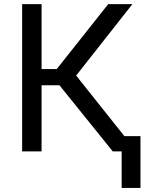

<svg xmlns="http://www.w3.org/2000/svg" viewBox="-20 -731 740 927"><path d="M86.9 0ZM267.1 -319.3H180.7V0H86.9V-710.9H180.7V-397.5H253.9L502.4 -710.9H619.1L347.7 -366.2L639.2 0H524.4ZM658.2 176.3H567.4V-73.7H658.2Z"/></svg>

Font: Roboto-o
Style: o-Regular
Weight: 400
Designer: Google
Version: Version 2.134; 2016; ttfautohint (v1.6)